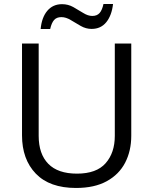

<svg xmlns="http://www.w3.org/2000/svg" viewBox="-20 -932 769 962"><path d="M637.7 -713.9V-252Q637.7 -176.3 607.2 -117.2Q576.7 -58.1 515.1 -24.2Q453.6 9.8 360.8 9.8Q228.5 9.8 159.4 -62Q90.3 -133.8 90.3 -253.9V-713.9H173.8V-251.5Q173.8 -160.6 221.9 -111.3Q270 -62 365.7 -62Q463.4 -62 509.3 -114.3Q555.2 -166.5 555.2 -251V-713.9ZM183.6 -786.6Q189 -844.7 217 -877.9Q245.1 -911.1 291 -911.1Q321.3 -911.1 347.4 -896.5Q373.5 -881.8 397.2 -866.9Q420.9 -852.1 442.4 -852.1Q465.8 -852.1 478.8 -866.5Q491.7 -880.9 498.5 -912.1H546.4Q540 -855 512.7 -821Q485.4 -787.1 439 -787.1Q410.6 -787.1 384.5 -802Q358.4 -816.9 334.5 -831.5Q310.5 -846.2 287.6 -846.2Q263.7 -846.2 251 -831.8Q238.3 -817.4 231.4 -786.6Z"/></svg>

Font: Open Sans
Style: Regular
Weight: 400
Designer: Monotype Design Team
Foundry: Monotype Imaging Inc.
Version: Version 3.000; ttfautohint (v1.8.4)